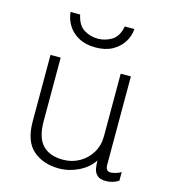

<svg xmlns="http://www.w3.org/2000/svg" viewBox="-111 -829 839 930"><g transform="rotate(15 309.0 -363.5)"><path d="M269 10Q190 10 139 -34Q88 -78 88 -178V-511H139V-193Q139 -110 174.5 -73Q210 -36 277 -36Q322 -36 359 -57Q396 -78 418 -114.5Q440 -151 440 -197V-511H491V-69Q491 -51 497.5 -43.5Q504 -36 515 -36Q526 -36 541.5 -40.5Q557 -45 568 -52V-9Q555 0 538.5 5Q522 10 504 10Q475 10 461 -3Q447 -16 443.5 -35.5Q440 -55 440 -76Q414 -36 366.5 -13Q319 10 269 10ZM288 -602Q239 -602 204 -621Q169 -640 150 -671Q131 -702 128 -737H176Q187 -685 219 -665.5Q251 -646 288 -646Q325 -646 357.5 -665.5Q390 -685 400 -737H448Q446 -702 426.5 -671Q407 -640 372.5 -621Q338 -602 288 -602Z"/></g></svg>

Font: Chivo Medium Thin
Style: Regular
Weight: 250
Version: Version 2.002